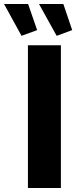

<svg xmlns="http://www.w3.org/2000/svg" viewBox="-71 -935 391 955"><path d="M-50.8 -915H68.8L113.8 -785.2L36.1 -756.8ZM123 -915H244.1L288.1 -785.2L210.9 -756.8ZM67.9 0V-710H231.9V0Z"/></svg>

Font: Rawline ExtraBold
Style: Regular
Weight: 800
Designer: Matt McInerney, Pablo Impallari, Rodrigo Fuenzalida
Foundry: Matt McInerney, Pablo Impallari, Rodrigo Fuenzalida
Version: Version 4.020;PS 004.020;hotconv 1.0.88;makeotf.lib2.5.64775